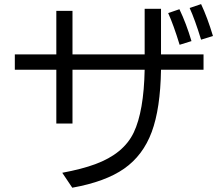

<svg xmlns="http://www.w3.org/2000/svg" viewBox="-20 -835 1040 917"><path d="M50.8 -502V-575.2H249V-783.2H326.2V-575.2H670.9V-793H749V-575.2H952.1V-502H749Q746.1 -316.4 704.6 -204.6Q663.1 -92.8 573.2 -29.8Q483.4 33.2 325.2 61.5L277.3 -9.8Q371.1 -27.3 434.6 -50.8Q570.3 -100.6 618.7 -202.1Q667 -303.7 670.9 -502H326.2V-245.1H249V-502ZM783.2 -772.5 836.9 -791Q870.1 -721.7 894.5 -638.7L837.9 -621.1Q808.6 -716.8 783.2 -772.5ZM885.7 -796.9 940.4 -815.4Q970.7 -751 997.1 -663.1L940.4 -645.5Q911.1 -741.2 885.7 -796.9Z"/></svg>

Font: GenEi M Gothic v2 Regular
Style: Regular
Weight: 400
Version: Version 2.0